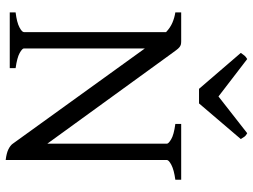

<svg xmlns="http://www.w3.org/2000/svg" viewBox="-129 -763 907 689"><g transform="rotate(90 324.5 -418.5)"><path d="M24.4 0V-21Q60.5 -25.4 77.9 -34.7Q95.2 -43.9 95.2 -50.8V-561Q79.1 -576.2 61.3 -583.7Q43.5 -591.3 24.4 -594.2V-615.2H127.9Q135.3 -615.2 139.9 -614Q144.5 -612.8 149.4 -608.9Q154.3 -605 159.9 -597.4Q165.5 -589.8 174.8 -577.1L495.6 -134.8V-564Q495.6 -569.8 479.7 -579.3Q463.9 -588.9 424.8 -594.2V-615.2H625V-594.2Q589.8 -589.4 572 -580.1Q554.2 -570.8 554.2 -564V14.6Q529.8 11.7 515.9 4.9Q502 -2 496.1 -10.3L153.8 -484.9V-50.8Q153.8 -44.9 170.2 -35.6Q186.5 -26.4 224.6 -21V0ZM351.1 -679.2H298.8L169.9 -829.1Q173.3 -834 175.8 -837.4Q178.2 -840.8 180.4 -843.3Q182.6 -845.7 185.3 -847.7Q188 -849.6 191.9 -852.1L326.2 -749L458 -852.1Q466.3 -847.7 469.7 -843.3Q473.1 -838.9 479 -829.1Z"/></g></svg>

Font: Gentium Plus
Style: Regular
Weight: 400
Designer: J. Victor Gaultney, Annie Olsen, Iska Routamaa
Foundry: SIL International
Version: Version 1.510